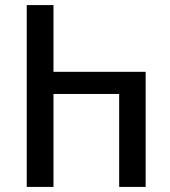

<svg xmlns="http://www.w3.org/2000/svg" viewBox="-20 -734 668 754"><path d="M85 0V-714H190V-452H552V0H448V-365H190V0Z"/></svg>

Font: Noto Sans Georgian SemiCondensed Medium
Style: Regular
Weight: 500
Width: 4
Designer: Monotype Design Team, Akaki Razmadze
Foundry: Google LLC
Version: Version 2.005; ttfautohint (v1.8.4.7-5d5b)